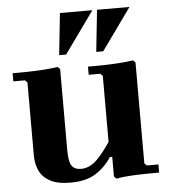

<svg xmlns="http://www.w3.org/2000/svg" viewBox="-52 -768 731 825"><g transform="rotate(-5 313.0 -355.0)"><path d="M542 -45 552 -35H602V0Q576 0 542.5 0.5Q509 1 476 3Q443 5 417 10L407 0V-85H397Q369 -42 327.5 -16Q286 10 219 10Q164 10 131.5 -7.5Q99 -25 85.5 -54.5Q72 -84 72 -120V-435L62 -445H12V-480Q38 -480 74 -480.5Q110 -481 145.5 -483.5Q181 -486 207 -490L217 -480V-130Q217 -82 229 -63.5Q241 -45 269 -45Q301 -45 329 -68Q357 -91 397 -150V-435L387 -445H337V-480Q363 -480 399 -480.5Q435 -481 470.5 -483.5Q506 -486 532 -490L542 -480ZM378 -540 397 -720H537L408 -540ZM218 -540 237 -720H377L248 -540Z"/></g></svg>

Font: Brygada 1918
Style: Regular
Weight: 400
Designer: Mateusz Machalski | Borys Kosmynka | Przemek Hoffer
Foundry: NIEPODLEGLA 2018
Version: Version 3.006